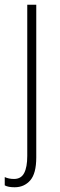

<svg xmlns="http://www.w3.org/2000/svg" viewBox="-38 -549 252 810"><path d="M24 241Q10 241 -0.5 239Q-11 237 -18 233V198Q-1 206 21 206Q51 206 64 181Q77 156 77 109V-529H115V115Q115 183 89.5 212Q64 241 24 241Z"/></svg>

Font: Noto Sans Arabic Cond ExtLt
Style: Regular
Weight: 200
Width: 3
Designer: Monotype Design Team, Nadine Chahine, Nizar Qandah and Khaled Hosny
Foundry: Monotype Imaging Inc.
Version: Version 2.012; ttfautohint (v1.8.4.7-5d5b)